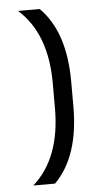

<svg xmlns="http://www.w3.org/2000/svg" viewBox="-51 -717 383 749"><g transform="rotate(-5 140.5 -342.0)"><path d="M48.8 0Q159.2 -97.7 159.2 -293Q159.2 -325.2 159.2 -390.6Q159.2 -585.9 48.8 -683.6Q77.1 -683.6 133.8 -683.6Q231.4 -585.9 231.4 -390.6Q231.4 -358.4 231.4 -293Q231.4 -97.7 133.8 0Q105.5 0 48.8 0Z"/></g></svg>

Font: ZAANS 2018
Style: Regular
Weight: 400
Designer: Counter Creatives
Version: Version 1.0 - 24-01-18